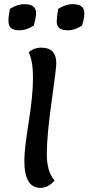

<svg xmlns="http://www.w3.org/2000/svg" viewBox="-20 -904 429 931"><path d="M176 7Q98 7 98 -125Q98 -180 119 -311Q140 -442 140 -526Q140 -610 119 -650Q144 -673 180 -673Q253 -673 253 -597Q253 -573 230 -409.5Q207 -246 207 -158Q207 -70 245 -29Q214 7 176 7ZM155 -841Q155 -821 144 -780Q107 -757 76.5 -757Q46 -757 33.5 -768Q21 -779 21 -803Q21 -827 28 -861Q65 -884 97 -884Q155 -884 155 -841ZM389 -841Q389 -816 378 -780Q341 -757 310.5 -757Q280 -757 267.5 -768Q255 -779 255 -799Q255 -819 262 -861Q300 -884 331 -884Q389 -884 389 -841Z"/></svg>

Font: Paprika
Style: Regular
Weight: 400
Designer: Eduardo Rodriguez Tunni
Foundry: Eduardo Rodriguez Tunni
Version: Version 1.001